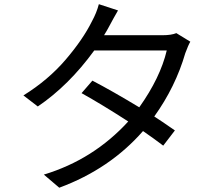

<svg xmlns="http://www.w3.org/2000/svg" viewBox="-20 -836 1040 900"><path d="M806.6 -680.7 872.1 -640.6Q862.3 -624 848.6 -586.9Q802.7 -428.7 703.1 -290Q732.4 -271.5 799.8 -224.6L745.1 -153.3Q704.1 -184.6 650.4 -221.7Q495.1 -43.9 257.8 43.9L185.5 -17.6Q418 -87.9 581.1 -266.6Q457 -346.7 362.3 -399.4L413.1 -458Q504.9 -410.2 632.8 -333Q731.4 -471.7 761.7 -599.6H421.9Q302.7 -435.5 157.2 -336.9L89.8 -388.7Q206.1 -460.9 287.6 -556.2Q369.1 -651.4 411.1 -736.3Q432.6 -775.4 443.4 -816.4L533.2 -787.1Q512.7 -752 489.3 -708Q483.4 -696.3 467.8 -670.9H741.2Q783.2 -670.9 806.6 -680.7Z"/></svg>

Font: Gen Shin Gothic Regular
Style: Regular
Weight: 400
Designer: [Source Han Sans]
Ryoko NISHIZUKA  (kana & ideographs); Paul D. Hunt (Latin, Greek & Cyrillic); Wenlong ZHANG  (bopomofo
Version: Version 1.002.20150607